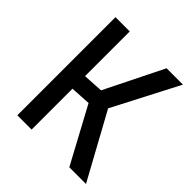

<svg xmlns="http://www.w3.org/2000/svg" viewBox="-187 -819 951 951"><g transform="rotate(45 289.0 -343.5)"><path d="M80.7 0V-687.5H180.7V-374.3L286.5 -380.6L438.7 -687.5H553.3L374.3 -342.4L561.7 0H444.8L287.2 -292.6L180.7 -286.3V0Z"/></g></svg>

Font: Titillium Web SemiBold
Style: Regular
Weight: 600
Designer: Mohamed Gaber, Accademia di Belle Arti di Urbino
Foundry: Kief Type Foundry, Accademia di Belle Arti di Urbino
Version: Version 3.000; ttfautohint (v1.8.4)